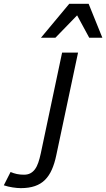

<svg xmlns="http://www.w3.org/2000/svg" viewBox="-180 -786 553 999"><path d="M112.8 22Q104 64.5 89.8 96.4Q75.7 128.4 54.2 149.9Q32.7 171.4 1.7 182.1Q-29.3 192.9 -71.8 192.9Q-89.4 192.9 -113.8 189.2Q-138.2 185.5 -160.2 178.2L-125 108.9Q-109.4 115.7 -92.5 119.4Q-75.7 123 -55.2 123Q-36.1 123 -22.2 115.7Q-8.3 108.4 2 94.5Q12.2 80.6 19.3 59.8Q26.4 39.1 32.2 12.2L143.1 -512.2H226.1ZM284.2 -589.8 221.2 -706.1 108.4 -589.8H33.2L180.2 -766.1H281.2L352.5 -589.8Z"/></svg>

Font: Clear Sans
Style: Italic
Weight: 400
Italic angle: -12°
Foundry: Intel Corporation
Version: Version 1.00